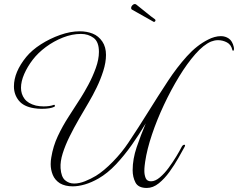

<svg xmlns="http://www.w3.org/2000/svg" viewBox="-20 -880 1179 951"><path d="M707 51Q665 51 651 24Q637 -3 637 -37Q637 -92 657 -151Q677 -210 702 -269Q670 -215 632.5 -162Q595 -109 554 -65.5Q513 -22 468 4Q433 24 400.5 33.5Q368 43 340 43Q303 43 277 28Q252 12 241.5 -13.5Q231 -39 231 -67Q231 -84 234 -100Q243 -156 266.5 -206Q290 -256 320.5 -303Q351 -350 381 -397Q397 -422 418 -461Q439 -500 454.5 -543Q470 -586 470 -623Q470 -673 443.5 -692.5Q417 -712 381 -712Q337 -712 291.5 -694Q246 -676 207 -647Q168 -618 142 -584Q116 -550 100 -513.5Q84 -477 84 -445Q84 -414 101.5 -390.5Q119 -367 158 -357Q167 -355 177 -354Q187 -353 196 -353Q226 -353 245 -360Q246 -361 248 -361Q251 -361 252 -357Q253 -353 249 -351Q229 -341 186 -341Q167 -341 149 -344Q97 -352 73 -382Q49 -412 49 -452Q49 -523 110 -598Q138 -632 182.5 -660.5Q227 -689 278 -707Q329 -725 375 -725Q410 -725 439 -713.5Q468 -702 487 -674Q505 -647 505 -608Q505 -571 491.5 -528.5Q478 -486 458.5 -446Q439 -406 420 -374Q397 -335 371.5 -291Q346 -247 324.5 -203.5Q303 -160 290.5 -120Q278 -80 280 -47Q283 -4 302 12.5Q321 29 347 29Q373 29 401.5 17.5Q430 6 455 -9Q494 -33 539 -79Q584 -125 617 -175Q667 -250 714.5 -326.5Q762 -403 812 -479Q856 -546 905.5 -601Q955 -656 1011 -684Q1026 -692 1042.5 -696.5Q1059 -701 1074 -701Q1096 -701 1113.5 -689Q1131 -677 1138 -647Q1139 -644 1139 -638Q1139 -631 1136 -629Q1133 -627 1131 -632Q1125 -659 1104 -670Q1083 -681 1060 -681Q1050 -681 1041.5 -679Q1033 -677 1025 -674Q988 -658 947.5 -612Q907 -566 867 -500.5Q827 -435 792 -360.5Q757 -286 732.5 -213Q708 -140 699 -79Q698 -72 696.5 -59.5Q695 -47 695 -33Q695 -14 701.5 2Q708 18 728 18Q749 18 772 -1.5Q795 -21 815.5 -49Q836 -77 853 -105Q870 -133 879 -151Q885 -163 893 -163Q900 -163 894 -152Q882 -130 863 -96.5Q844 -63 819.5 -29Q795 5 766.5 28Q738 51 707 51ZM741.6 -771.6 634.5 -832Q629.4 -834.5 629.4 -840.5Q629.4 -847.3 635.4 -853.7Q641.3 -860 648.1 -860Q651.5 -860 654.9 -857.5Q676.2 -841.3 702.1 -819.7Q728 -798 746.7 -785.2Q750.1 -782.7 750.1 -779.3Q750.1 -775.9 747.2 -773.3Q744.2 -770.8 741.6 -771.6Z"/></svg>

Font: MonteCarlo
Style: Regular
Weight: 400
Designer: Robert E. Leuschke
Foundry: Robert E. Leuschke
Version: Version 1.010; ttfautohint (v1.8.3)